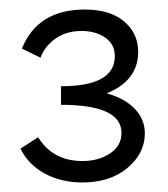

<svg xmlns="http://www.w3.org/2000/svg" viewBox="-20 -782 352 403"><path d="M204 -586Q241 -576 262.5 -554Q284 -532 284 -502Q284 -460 247.5 -429.5Q211 -399 153 -399Q108 -399 73.5 -418Q39 -437 23 -470L60 -494Q91 -444 153 -444Q187 -444 211 -460Q235 -476 235 -503Q235 -562 108 -562V-601Q221 -601 221 -664Q221 -689 201 -703Q181 -717 151 -717Q119 -717 96.5 -701Q74 -685 65 -661L26 -680Q59 -762 158 -762Q211 -762 240.5 -737Q270 -712 270 -673Q270 -613 204 -586Z"/></svg>

Font: EauTestSC
Style: Regular
Weight: 400
Designer: Christian Thalmann (Catharsis Fonts)
Version: Version 0.001;PS 000.001;hotconv 1.0.88;makeotf.lib2.5.64775